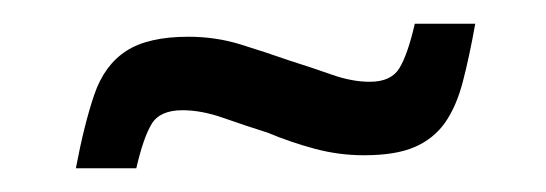

<svg xmlns="http://www.w3.org/2000/svg" viewBox="-20 -384 461 162"><path d="M44 -242Q51 -279 59.5 -304Q68 -329 86.5 -341Q105 -353 139 -353Q162 -353 183 -346.5Q204 -340 224 -333Q243 -327 260 -321Q277 -315 292 -315Q310 -315 317 -326.5Q324 -338 330 -364H381Q376 -336 370.5 -315Q365 -294 355.5 -280.5Q346 -267 330 -260Q314 -253 287 -253Q266 -253 245.5 -258.5Q225 -264 206 -272Q187 -278 168.5 -284.5Q150 -291 134 -291Q115 -291 108 -279.5Q101 -268 95 -242Z"/></svg>

Font: Saira ExtraCondensed Medium
Style: Italic
Weight: 500
Width: 2
Italic angle: -12°
Designer: Hector Gatti with collaboration of the Omnibus-Type team
Foundry: Omnibus-Type
Version: Version 1.101